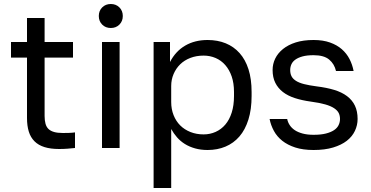

<svg xmlns="http://www.w3.org/2000/svg" viewBox="-20 -740 1853 960"><path d="M275 5Q298 5 317 3.5Q336 2 355 0V-78Q340 -76 325 -75.5Q310 -75 295 -75Q268 -75 250.5 -80Q233 -85 222.5 -95Q212 -105 207.5 -121.5Q203 -138 203 -160V-452H345V-530H203V-650H115V-530H35V-452H115V-150Q115 -111 124 -82Q133 -53 152.5 -33.5Q172 -14 202.5 -4.5Q233 5 275 5Z M490 0H578V-530H490ZM534 -600Q560 -600 577 -617Q594 -634 594 -660Q594 -686 577 -703Q560 -720 534 -720Q508 -720 491 -703Q474 -686 474 -660Q474 -634 491 -617Q508 -600 534 -600Z M748 200H836V-95Q848 -73 865 -53.5Q882 -34 904.5 -20Q927 -6 955.5 2Q984 10 1018 10Q1067 10 1107.5 -7Q1148 -24 1177 -57.5Q1206 -91 1222 -142Q1238 -193 1238 -260V-280Q1238 -345 1222.5 -393.5Q1207 -442 1178 -474.5Q1149 -507 1108.5 -523.5Q1068 -540 1018 -540Q986 -540 958 -533Q930 -526 906 -512Q882 -498 863 -477.5Q844 -457 830 -430V-530H748ZM998 -68Q962 -68 932 -80Q902 -92 881 -113Q860 -134 848 -164Q836 -194 836 -230V-310Q836 -342 848 -370Q860 -398 881 -418.5Q902 -439 932 -450.5Q962 -462 998 -462Q1030 -462 1058 -450Q1086 -438 1106.5 -414.5Q1127 -391 1138.5 -357.5Q1150 -324 1150 -280V-260Q1150 -213 1138.5 -177Q1127 -141 1106.5 -117Q1086 -93 1058 -80.5Q1030 -68 998 -68Z M1548 10Q1604 10 1645.5 -2.5Q1687 -15 1714 -36Q1741 -57 1754.5 -85.5Q1768 -114 1768 -145Q1768 -184 1754.5 -212Q1741 -240 1715 -259.5Q1689 -279 1651 -290.5Q1613 -302 1564 -308Q1526 -313 1500.5 -319.5Q1475 -326 1459.5 -336Q1444 -346 1437.5 -359Q1431 -372 1431 -390Q1431 -405 1437 -418.5Q1443 -432 1457 -442Q1471 -452 1493 -458Q1515 -464 1548 -464Q1600 -464 1626 -442Q1652 -420 1660 -385H1748Q1742 -417 1727.5 -445Q1713 -473 1689 -494Q1665 -515 1630 -527.5Q1595 -540 1548 -540Q1497 -540 1459 -528Q1421 -516 1395 -495Q1369 -474 1356 -447Q1343 -420 1343 -390Q1343 -353 1356.5 -326Q1370 -299 1394.5 -280Q1419 -261 1454.5 -249.5Q1490 -238 1534 -232Q1578 -226 1606 -218Q1634 -210 1650.5 -199Q1667 -188 1673.5 -175Q1680 -162 1680 -145Q1680 -129 1673 -114.5Q1666 -100 1650.5 -89.5Q1635 -79 1610 -72.5Q1585 -66 1548 -66Q1516 -66 1492.5 -72.5Q1469 -79 1453.5 -89.5Q1438 -100 1428.5 -114.5Q1419 -129 1416 -145H1328Q1334 -114 1349.5 -85.5Q1365 -57 1391.5 -36Q1418 -15 1456.5 -2.5Q1495 10 1548 10Z"/></svg>

Font: Golos Text VF
Style: Regular
Weight: 400
Designer: A.Korolkova, Vitaly Kuzmin
Foundry: ParaType Ltd
Version: Version 2.005